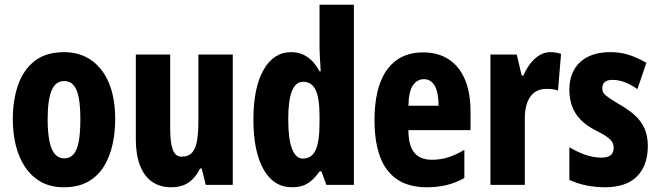

<svg xmlns="http://www.w3.org/2000/svg" viewBox="-20 -780 2779 810"><path d="M466 -276Q466 -221 454.5 -169.5Q443 -118 418 -77.5Q393 -37 351.5 -13.5Q310 10 249 10Q193 10 152.5 -13Q112 -36 85.5 -76Q59 -116 46.5 -167.5Q34 -219 34 -276Q34 -358 56.5 -422Q79 -486 126.5 -523Q174 -560 251 -560Q316 -560 364.5 -526.5Q413 -493 439.5 -430Q466 -367 466 -276ZM181 -275Q181 -222 188.5 -185Q196 -148 211.5 -130Q227 -112 251 -112Q276 -112 291 -130Q306 -148 312.5 -184.5Q319 -221 319 -276Q319 -331 312.5 -366.5Q306 -402 291 -420Q276 -438 251 -438Q214 -438 197.5 -398Q181 -358 181 -275Z M962 -550V0H848L831 -69H824Q811 -43 793.5 -25Q776 -7 753.5 1.5Q731 10 702 10Q654 10 620.5 -14Q587 -38 570 -83.5Q553 -129 553 -192V-550H698V-237Q698 -178 709 -148.5Q720 -119 746 -119Q776 -119 791.5 -137.5Q807 -156 812 -191Q817 -226 817 -274V-550Z M1212 10Q1134 10 1091.5 -66Q1049 -142 1049 -276Q1049 -409 1091.5 -484.5Q1134 -560 1208 -560Q1234 -560 1255.5 -551Q1277 -542 1295 -524.5Q1313 -507 1328 -479H1333Q1331 -514 1329.5 -538Q1328 -562 1328 -578V-760H1473V0H1357L1336 -57H1328Q1312 -34 1295 -19Q1278 -4 1258.5 3Q1239 10 1212 10ZM1258 -111Q1295 -111 1311.5 -147Q1328 -183 1328 -261V-292Q1328 -366 1311.5 -400.5Q1295 -435 1259 -435Q1227 -435 1211.5 -395.5Q1196 -356 1196 -277Q1196 -193 1212 -152Q1228 -111 1258 -111Z M1765 -559Q1829 -559 1874 -529Q1919 -499 1942 -443.5Q1965 -388 1965 -310V-231H1703Q1703 -167 1727.5 -136.5Q1752 -106 1802 -106Q1838 -106 1870 -116Q1902 -126 1939 -148V-29Q1904 -9 1865 0.5Q1826 10 1781 10Q1704 10 1655 -23.5Q1606 -57 1583 -120Q1560 -183 1560 -272Q1560 -365 1583 -428.5Q1606 -492 1652 -525.5Q1698 -559 1765 -559ZM1769 -446Q1740 -446 1722 -420Q1704 -394 1703 -334H1830Q1830 -371 1823 -396Q1816 -421 1802 -433.5Q1788 -446 1769 -446Z M2302 -560Q2312 -560 2322.5 -558.5Q2333 -557 2347 -553L2334 -398Q2324 -402 2312.5 -403.5Q2301 -405 2286 -405Q2263 -405 2245.5 -396.5Q2228 -388 2216.5 -371Q2205 -354 2199.5 -331Q2194 -308 2194 -278V0H2049V-550H2160L2181 -461H2188Q2198 -485 2214.5 -508Q2231 -531 2253.5 -545.5Q2276 -560 2302 -560Z M2713 -165Q2713 -108 2691.5 -68.5Q2670 -29 2630 -9.5Q2590 10 2532 10Q2493 10 2455 2.5Q2417 -5 2382 -21V-159Q2411 -141 2446.5 -128Q2482 -115 2518 -115Q2544 -115 2556.5 -125.5Q2569 -136 2569 -157Q2569 -168 2564 -178.5Q2559 -189 2541.5 -202Q2524 -215 2487 -233Q2453 -251 2429.5 -275Q2406 -299 2394 -330.5Q2382 -362 2382 -401Q2382 -476 2427.5 -518Q2473 -560 2555 -560Q2597 -560 2633 -548.5Q2669 -537 2707 -515L2669 -404Q2645 -421 2618.5 -432Q2592 -443 2563 -443Q2543 -443 2532 -434.5Q2521 -426 2521 -408Q2521 -396 2526.5 -387.5Q2532 -379 2549.5 -367Q2567 -355 2601 -335Q2635 -315 2660 -292Q2685 -269 2699 -238Q2713 -207 2713 -165Z"/></svg>

Font: Noto Sans Khmer ExtraCondensed ExtraBold
Style: Regular
Weight: 800
Width: 2
Designer: Danh Hong and the Monotype Design Team
Foundry: Monotype Imaging Inc.
Version: Version 2.004